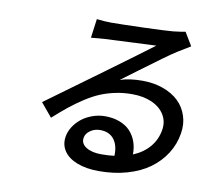

<svg xmlns="http://www.w3.org/2000/svg" viewBox="-83 -828 1122 972"><g transform="rotate(10 478.0 -342.5)"><path d="M481.2 -43Q519.2 -43 548.7 -46.9Q551.1 -100.1 526.8 -131.6Q502.5 -163 456 -163Q426.8 -163 405 -147.7Q383.2 -132.5 379.3 -110.1Q374.3 -79.9 403.4 -61.4Q432.5 -43 481.2 -43ZM794.4 -728 835.2 -660.2Q781.6 -628.2 769.5 -620Q745.4 -604.8 701.5 -573Q657.7 -541.2 591.6 -492Q525.6 -442.8 508.2 -430Q557.2 -446 622.9 -446Q681.1 -446 729.6 -428.6Q778.1 -411.2 809.5 -381Q840.9 -350.9 854.9 -308.2Q869 -265.6 860.8 -217Q851.6 -159.8 821.2 -112.2Q790.8 -64.6 743.3 -30Q695.7 4.6 629.1 23.8Q562.5 43 484 43Q419.4 43 372.3 24.9Q325.3 6.7 303.4 -26.1Q281.6 -58.9 288.7 -100.9Q293 -126.8 308.8 -151.5Q324.6 -176.1 348 -194.8Q371.4 -213.4 403.1 -224.8Q434.7 -236.2 468 -236.2Q511 -236.2 544.6 -223Q578.1 -209.9 598.9 -187Q619.7 -164.1 630 -134.4Q640.3 -104.8 639.6 -70Q691.4 -91.3 723.5 -129.1Q755.7 -166.9 764.2 -218Q771.3 -261.7 749.8 -296.7Q728.3 -331.7 684.7 -350.9Q641 -370 583.5 -370Q538.7 -370 497.5 -361.3Q456.3 -352.6 421 -337.9Q385.7 -323.2 347.1 -298.1Q308.6 -273.1 275.2 -246.4Q241.8 -219.8 198.9 -181.1L140.6 -251.1Q326.3 -386 422.6 -457Q600.1 -587 660.9 -633.2Q453.1 -624.3 398.1 -621.1Q392.8 -620.7 366.5 -618.8Q340.2 -616.8 327.8 -615.1L340.9 -713.1Q382.5 -708.1 415.1 -708.1Q459.2 -708.1 578.1 -711.8Q697.1 -715.6 733 -719.1Q782.7 -725.1 794.4 -728Z"/></g></svg>

Font: Karasuma Gothic
Style: Medium Italic
Weight: 500
Italic angle: 9.39998°
Designer: Rasmus Andersson / Ryoko Nishizuka
Foundry: Genbu
Version: Version 1.00